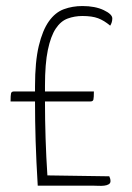

<svg xmlns="http://www.w3.org/2000/svg" viewBox="-20 -615 437 636"><path d="M129 -279Q129 -219 131 -156.5Q133 -94 137 -34L342 -31Q346 -23 346 -15Q346 -8 340 -4.5Q334 -1 325 0Q316 1 306 0.5Q296 0 288 0H105Q100 -83 98 -148.5Q96 -214 96 -279H15Q15 -299 16.5 -305.5Q18 -312 26 -312H96V-329Q96 -411 108.5 -463Q121 -515 142 -544.5Q163 -574 191.5 -584.5Q220 -595 253 -595Q295 -595 323.5 -581.5Q352 -568 352 -554Q352 -541 345 -530Q325 -547 305 -554.5Q285 -562 253 -562Q227 -562 204 -553.5Q181 -545 164.5 -520Q148 -495 138.5 -449.5Q129 -404 129 -331V-312H291Q291 -292 289.5 -285.5Q288 -279 280 -279Z"/></svg>

Font: Yanone Kaffeesatz Thin
Style: Regular
Weight: 250
Designer: Yanone
Foundry: Yanone Font Production. Not for release.
Version: Version 1.002